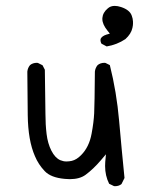

<svg xmlns="http://www.w3.org/2000/svg" viewBox="-20 -644 540 652"><path d="M405.8 -511.2Q425.3 -528.8 429.7 -549.3Q431.6 -558.1 431.6 -563.2Q431.6 -568.4 431.6 -570.8Q431.2 -581.1 427.2 -591.3Q420.4 -610.4 391.1 -620.1Q379.4 -624 369.6 -624Q355.5 -624 346.2 -615.7Q329.1 -601.6 327.6 -582.5Q327.6 -581.1 327.6 -579.1Q327.6 -561.5 345.2 -539.6L353 -529.8L341.3 -526.4Q326.2 -521.5 321.8 -512.2Q321.3 -510.3 321.3 -509Q321.3 -507.8 321.3 -506.3Q321.3 -504.9 321.8 -502.9Q322.8 -498.5 324.7 -495.6L342.3 -486.3Q377.4 -492.2 405.8 -511.2ZM370.1 -11.7Q383.8 -11.7 392.6 -19L402.8 -39.6Q393.1 -136.2 384.5 -233.9Q376 -331.5 353 -422.9L338.4 -430.2Q336.4 -430.7 335 -430.7Q320.8 -430.7 311.5 -422.9Q303.7 -413.6 302.2 -400.9Q301.3 -290.5 299.8 -259.5Q298.3 -228.5 291 -189.9Q282.7 -144.5 255.4 -117.2Q240.2 -101.6 223.6 -97.7Q214.8 -95.7 205.1 -95.7Q195.3 -95.7 184.6 -100.1Q167 -107.9 154.5 -132.3Q142.1 -156.7 138.2 -189Q134.3 -221.2 134.3 -257.8Q134.3 -294.4 132.3 -407.2L124.5 -422.4L108.9 -430.2Q106.9 -430.7 105.5 -430.7Q91.3 -430.7 82 -422.9Q74.2 -413.6 72.8 -400.9L74.2 -253.4Q75.2 -167 98.6 -113.8Q110.4 -85.4 131.8 -63Q152.3 -41 199.2 -36.6Q208.5 -35.6 216.8 -35.6Q250.5 -35.6 270.5 -50.3Q296.9 -69.8 322.8 -100.1L339.8 -120.1L337.4 -94.2Q336.9 -86.9 336.9 -80.1Q336.9 -47.4 350.6 -20L366.7 -12.2Q368.7 -11.7 370.1 -11.7Z"/></svg>

Font: NaikaiFont
Style: Light
Weight: 300
Version: Version 1.89